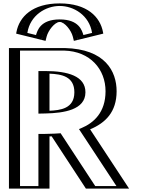

<svg xmlns="http://www.w3.org/2000/svg" viewBox="-20 -1107 834 1127"><path d="M57.5 -825H358.5C557.4 -820.4 639.7 -697.9 639.5 -571C639.3 -445.9 570.6 -379.9 487.5 -345.1L714.5 0H507.5L305.9 -307.8C283 -306.5 262.3 -306.1 245.5 -306V0H57.5ZM245.5 -456C337 -458 441.2 -468.2 441.5 -565C441.8 -656 354.5 -675 245.5 -675ZM225.5 -875 99.5 -906C111.5 -1013 201.5 -1087 330.5 -1087C459.5 -1087 549.5 -1013 561.5 -906L435.5 -875C435.5 -875 424.5 -978 330.5 -978C236.5 -978 225.5 -875 225.5 -875ZM72.5 -810H358.3C549.3 -805.6 624.7 -690.5 624.5 -571C624.3 -452.6 561 -392.1 481.7 -358.9L465 -351.9L686.7 -15H515.6L313.7 -323.3C290.4 -321.9 263.8 -321.1 245.4 -321L230.5 -320.9V-15H72.5ZM245.8 -441 230.5 -440.7V-690H245.5C352.6 -690 456.9 -671.2 456.5 -564.9C456.1 -451.9 333.7 -442.9 245.8 -441ZM213.8 -893.3 116.3 -917.3C133.2 -1009.3 213 -1072 330.5 -1072C448.6 -1072 528 -1008.2 544.7 -917.3L447.2 -893.3C439.5 -924 412.7 -993 330.5 -993C247.7 -993 221.1 -922.4 213.8 -893.3ZM72.5 -810V-15H230.5V-320.9L245.4 -321C263.7 -321.1 290.5 -321.9 313.7 -323.3L515.6 -15H686.7L465 -351.9L481.7 -358.9C561 -392.1 624.3 -452.6 624.5 -571C624.7 -690.5 549.3 -805.6 358.3 -810ZM245.8 -441C333.7 -442.9 456.1 -451.9 456.5 -564.9C456.9 -671.2 352.6 -690 245.5 -690H230.5V-440.7ZM213.8 -893.3C221.1 -922.4 247.7 -993 330.5 -993C412.7 -993 439.5 -924 447.2 -893.3L544.7 -917.3C528 -1008.2 448.6 -1072 330.5 -1072C213 -1072 133.2 -1009.3 116.3 -917.3ZM57.5 -825V0H245.5V-306C262.3 -306.1 283 -306.5 305.9 -307.8L507.5 0H714.5L487.5 -345.1C570.5 -379.9 639.3 -445.9 639.5 -571C639.7 -697.9 557.3 -820.4 358.5 -825ZM245.5 -456V-675C354.5 -675 441.8 -655.9 441.5 -565C441.2 -468.1 337 -458 245.5 -456ZM228.3 -889.7C235.3 -917.4 258.6 -978 330.5 -978C401.9 -978 425.3 -918.8 432.7 -889.7L436.3 -875.2L562 -906.1L559.4 -920C541.2 -1019 454.2 -1087 330.5 -1087C207.5 -1087 120 -1020.1 101.6 -920L99 -906.1L224.7 -875.2ZM97.5 -810H357.2C509.4 -805.8 599.7 -700.5 599.5 -571C599.3 -447.6 531 -385.8 457.7 -355.1L443.6 -349.2L663.4 -15H538.9L335.9 -324.8L299.6 -322.6C280.8 -321.5 263.3 -321.1 244.7 -321L205.5 -320.7V-15H97.5ZM247.8 -441C354.7 -443.4 481.1 -461.9 481.5 -565C481.8 -660.5 377.7 -690 245.5 -690H205.5V-440.1ZM191.4 -901.3 140.6 -913.8C156.8 -1018 248.7 -1072 330.5 -1072C412.6 -1072 504.3 -1017.4 520.4 -913.8L469.6 -901.3C461.6 -926.3 445 -993 330.5 -993C215.5 -993 199.1 -925.5 191.4 -901.3ZM32.5 -825V0H270.5V-306.3C275.2 -306.5 280.8 -306.6 283.3 -306.7L484.2 0H737.7L508.9 -347.8C599 -385.6 664.3 -449.2 664.5 -571C664.7 -688.1 597.4 -819.6 359.6 -825ZM270.5 -456.9V-674.6C341.9 -671.8 416.8 -658.1 416.5 -565C416.2 -468.5 333 -460 270.5 -456.9ZM253.6 -891.9C262.6 -927.6 301.3 -978 330.5 -978C359.3 -978 398.1 -929.1 407.4 -891.9L413.6 -867.1L586.2 -909.6L584.6 -918.3C568.1 -1007.7 491.5 -1087 330.5 -1087C170.3 -1087 93.1 -1008.8 76.4 -918.3L74.8 -909.6L247.4 -867.1Z"/></svg>

Font: Hussar Outliner
Style: Regular
Weight: 700
Foundry: Cannot Into Space Fonts
Version: Version 0.92